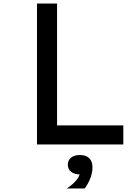

<svg xmlns="http://www.w3.org/2000/svg" viewBox="-20 -820 790 1090"><path d="M190 -800H304V-108H680V0H190ZM365 115Q365 90 383.5 75Q402 60 433 60Q464 60 482.5 75Q501 90 501 115Q501 140 482.5 155Q464 170 433 170Q402 170 383.5 155Q365 140 365 115ZM433 162V60Q468 60 486.5 78Q505 96 505 130Q505 159 493.5 190Q482 221 461 250H359Q394 227 413.5 203Q433 179 433 162Z"/></svg>

Font: Martian Mono Custom sWd Rg
Style: Regular
Weight: 400
Width: 6
Monospace: yes
Designer: Alex Havermale
Foundry: Evil Martians
Version: Version 1.000